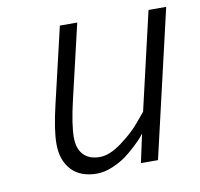

<svg xmlns="http://www.w3.org/2000/svg" viewBox="-63 -566 668 642"><g transform="rotate(-10 270.5 -245.5)"><path d="M404 -168 378 -137C361.3 -116.3 339 -95.7 311 -75C283 -54.3 258 -44 236 -44C212 -44 193.5 -50.8 180.5 -64.5C167.5 -78.2 161 -97.7 161 -123C161 -152.3 167.3 -194 180 -248L239 -500H180L120 -244C106.7 -188 100 -144 100 -112C100 -74.7 110.2 -45.2 130.5 -23.5C150.8 -1.8 179.7 9 217 9C233.7 9 251.2 5.2 269.5 -2.5C287.8 -10.2 303.3 -18.7 316 -28C328.7 -37.3 341.3 -48 354 -60C366.7 -72 375 -80.5 379 -85.5L388 -97L367 0H425L541 -500H481Z"/></g></svg>

Font: RazerF5 Light
Style: Italic
Weight: 300
Foundry: Razer Inc.
Version: Version 2